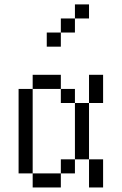

<svg xmlns="http://www.w3.org/2000/svg" viewBox="-20 -832 540 852"><path d="M375 -750V-812.5H312.5V-750H250V-687.5H187.5V-625H250V-687.5H312.5V-750ZM125 -62.5V0H250V-62.5ZM125 -62.5Q125 -62.5 125 -437.5H62.5Q62.5 -437.5 62.5 -62.5ZM250 -62.5H312.5V-125H250ZM375 -125Q375 -125 375 0H437.5Q437.5 0 437.5 -125ZM312.5 -125H375Q375 -125 375 -375H312.5Q312.5 -375 312.5 -125ZM312.5 -375V-437.5H250V-375ZM375 -375H437.5Q437.5 -375 437.5 -500H375Q375 -500 375 -375ZM125 -437.5H250V-500H125Z"/></svg>

Font: CalcUnifontExMono
Style: Regular
Weight: 500
Version: Version 15.0.06